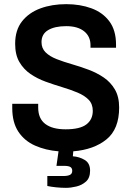

<svg xmlns="http://www.w3.org/2000/svg" viewBox="-20 -718 631 925"><path d="M298 187Q275 187 250.5 184.5Q226 182 208 178V130H286Q306 130 317 124.5Q328 119 328 105Q328 92 319 86.5Q310 81 288 81H252L262 11Q200 6 149 -16.5Q98 -39 68.5 -83.5Q39 -128 39 -198Q39 -204 39 -209.5Q39 -215 39 -218H164Q164 -215 164 -210Q164 -205 164 -200Q164 -147 198 -121Q232 -95 296 -95Q365 -95 396 -118.5Q427 -142 427 -184Q427 -217 407 -237.5Q387 -258 353.5 -272Q320 -286 280 -298Q240 -310 200 -324.5Q160 -339 127 -361.5Q94 -384 73.5 -419Q53 -454 53 -507Q53 -573 86 -615Q119 -657 174.5 -677.5Q230 -698 299 -698Q366 -698 420.5 -678Q475 -658 507 -615Q539 -572 539 -503V-488H416V-500Q416 -543 385 -567.5Q354 -592 299 -592Q244 -592 212 -573Q180 -554 180 -515Q180 -485 200 -465.5Q220 -446 253.5 -433Q287 -420 327 -408.5Q367 -397 407 -382Q447 -367 480 -344.5Q513 -322 533.5 -287Q554 -252 554 -200Q554 -96 493 -46.5Q432 3 333 11L331 35Q362 37 388 52.5Q414 68 414 104Q414 139 394.5 156.5Q375 174 348 180.5Q321 187 298 187Z"/></svg>

Font: Archivo SemiCondensed SemiBold
Style: Regular
Weight: 600
Width: 4
Designer: Hector Gatti
Foundry: Omnibus-Type
Version: Version 2.001; ttfautohint (v1.8.3)